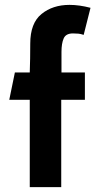

<svg xmlns="http://www.w3.org/2000/svg" viewBox="-20 -767 413 787"><path d="M265 -747Q305 -747 351 -735L323 -624Q311 -628 302 -629Q293 -630 279 -630Q250 -630 241 -609.5Q232 -589 232 -554V-470H328V-358H231V0H102V-358H18L41 -470H102Q103 -493 103.5 -527.5Q104 -562 104 -588Q104 -672 150 -709.5Q196 -747 265 -747Z"/></svg>

Font: Kreadon
Style: Bold
Weight: 700
Designer: Reiya WATANABE
Foundry: StudioGnu
Version: Version 1.003; ttfautohint (v1.8.4.7-5d5b);gftools[0.9.32]